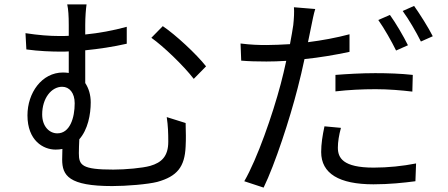

<svg xmlns="http://www.w3.org/2000/svg" viewBox="-20 -810 2040 874"><path d="M172 -289C172 -363 214 -415 263 -415C296 -415 320 -387 320 -340C320 -273 298 -203 241 -203C205 -203 172 -234 172 -289ZM739 -277C745 -237 746 -204 746 -165C746 -99 716 -70 664 -55C629 -45 551 -38 496 -38C352 -38 339 -58 339 -113C339 -131 340 -155 341 -176C380 -220 393 -289 393 -344C393 -378 384 -408 368 -432V-581C429 -587 496 -597 557 -611V-688C495 -671 430 -659 368 -653V-696C368 -733 371 -769 374 -790H286C291 -769 293 -736 293 -696V-647C279 -646 266 -646 253 -646C204 -646 155 -650 96 -659L100 -585C157 -577 215 -575 258 -575C269 -575 281 -575 293 -576V-478C285 -479 276 -480 267 -480C170 -480 105 -387 105 -285C105 -170 177 -129 233 -129C244 -129 255 -130 264 -132C264 -117 263 -101 263 -84C263 -11 293 37 491 37C556 37 653 29 696 18C786 -7 821 -50 825 -143C827 -184 826 -197 825 -250ZM669 -638C724 -599 814 -513 862 -451L918 -508C874 -564 779 -652 721 -691Z M1837 -604C1817 -645 1781 -706 1755 -742L1702 -719C1729 -681 1763 -621 1783 -580ZM1507 -394C1568 -401 1628 -404 1690 -404C1748 -404 1807 -399 1857 -393L1859 -469C1806 -475 1745 -477 1688 -477C1624 -477 1559 -473 1507 -469ZM1571 -654C1511 -638 1446 -626 1382 -618L1397 -691C1401 -710 1408 -748 1415 -769L1318 -777C1320 -757 1318 -724 1315 -696C1312 -676 1307 -645 1300 -609C1262 -607 1227 -605 1194 -605C1158 -605 1122 -606 1075 -612L1078 -534C1113 -531 1149 -530 1193 -530C1221 -530 1251 -531 1283 -533C1275 -497 1267 -461 1258 -428C1221 -288 1151 -87 1092 15L1180 44C1232 -63 1299 -268 1335 -409C1346 -452 1357 -497 1366 -541C1435 -548 1506 -560 1571 -574ZM1457 -235C1448 -193 1442 -155 1442 -118C1442 -20 1524 29 1680 29C1752 29 1818 22 1871 15L1874 -66C1814 -54 1745 -47 1681 -47C1540 -47 1518 -92 1518 -138C1518 -164 1523 -195 1532 -228ZM1813 -760C1841 -722 1874 -665 1896 -621L1950 -645C1931 -683 1892 -745 1865 -783Z"/></svg>

Font: Noto Sans CJK KR Regular
Style: Regular
Weight: 400
Designer: Ryoko NISHIZUKA (kana & ideographs); Paul D. Hunt (Latin, Greek & Cyrillic); Wenlong ZHANG (bopomofo); Sandoll Communica
Foundry: Adobe Systems Incorporated
Version: Version 1.004;PS 1.004;hotconv 1.0.82;makeotf.lib2.5.63406